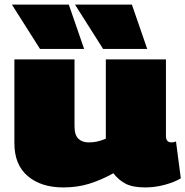

<svg xmlns="http://www.w3.org/2000/svg" viewBox="-20 -810 811 840"><path d="M257 10Q160 10 101.5 -39.5Q43 -89 43 -183V-550H306V-258Q306 -219 323 -203Q340 -187 367 -187Q385 -187 401.5 -190Q418 -193 443 -203V-550H706V-216Q706 -200 712.5 -193.5Q719 -187 729 -187Q741 -187 750 -191L771 -30Q746 -14 702.5 -2Q659 10 615 10Q561 10 530 -6Q499 -22 476 -52Q422 -22 370 -6Q318 10 257 10ZM155 -596 32 -790H281L348 -596ZM431 -596 308 -790H557L624 -596Z"/></svg>

Font: Georama Extended Black
Style: Regular
Weight: 900
Width: 7
Designer: Jean-Baptiste Levee
Foundry: Production Type
Version: Version 1.000